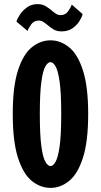

<svg xmlns="http://www.w3.org/2000/svg" viewBox="-20 -902 490 933"><path d="M225.5 11Q176 11 134.2 -23Q92.5 -57 67.2 -135.8Q42 -214.5 42 -348Q42 -481 67.2 -559.5Q92.5 -638 134.2 -672Q176 -706 225.5 -706Q274.5 -706 316.2 -672Q358 -638 383.2 -559.5Q408.5 -481 408.5 -348Q408.5 -214.5 383.2 -135.8Q358 -57 316.2 -23Q274.5 11 225.5 11ZM225.5 -95Q238 -95 250 -115.8Q262 -136.5 269.8 -191Q277.5 -245.5 277.5 -348Q277.5 -450 269.8 -504.5Q262 -559 250 -579.5Q238 -600 225.5 -600Q212.5 -600 200.5 -579.5Q188.5 -559 181 -504.5Q173.5 -450 173.5 -348Q173.5 -245.5 181 -191Q188.5 -136.5 200.5 -115.8Q212.5 -95 225.5 -95ZM279 -749.5Q255.5 -749.5 240 -759.2Q224.5 -769 212 -779.5Q201.5 -788.5 191.2 -795.2Q181 -802 168.5 -802Q145 -802 131.8 -783.8Q118.5 -765.5 114 -751.5L60 -797Q63 -809.5 76 -829.8Q89 -850 110.8 -866Q132.5 -882 162 -882Q185 -882 201 -872.5Q217 -863 230 -852Q241 -842.5 251.5 -835.5Q262 -828.5 275.5 -828.5Q297.5 -828.5 310.8 -847Q324 -865.5 329 -879.5L381.5 -833.5Q378.5 -819.5 366.2 -799.8Q354 -780 332.5 -764.8Q311 -749.5 279 -749.5Z"/></svg>

Font: Trispace Condensed SemiBold
Style: Regular
Weight: 600
Width: 3
Designer: Tyler Finck
Foundry: Etcetera Type Company
Version: Version 1.210; ttfautohint (v1.8.3)